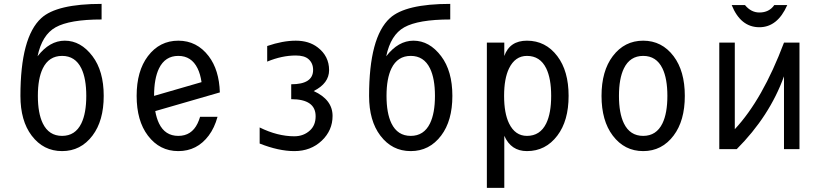

<svg xmlns="http://www.w3.org/2000/svg" viewBox="-20 -752 4142 968"><path d="M492.2 -732.4V-653.8Q331.1 -653.8 260.3 -614.3Q191.9 -576.2 169.4 -468.3Q230 -546.9 306.6 -546.9Q387.2 -546.9 446.3 -468.8Q502.9 -394 502.9 -268.6Q502.9 -143.1 446.3 -68.4Q387.2 9.8 293 9.8Q198.7 9.8 139.6 -68.4Q83 -143.1 83 -268.6Q83 -564.5 188 -660.6Q266.1 -732.4 492.2 -732.4ZM390.1 -129.9Q415 -181.2 415 -268.6Q415 -356 390.1 -407.2Q359.4 -470.2 293 -470.2Q226.6 -470.2 195.8 -407.2Q170.9 -356 170.9 -268.6Q170.9 -181.2 195.8 -129.9Q226.6 -66.9 293 -66.9Q359.4 -66.9 390.1 -129.9Z M1076.7 -163.1Q1061.5 -107.4 1032.2 -68.4Q973.6 9.8 878.9 9.8Q784.7 9.8 725.6 -68.4Q668.9 -143.1 668.9 -268.6Q668.9 -394 725.6 -468.8Q784.7 -546.9 878.9 -546.9Q972.7 -546.9 1032.2 -468.8Q1085 -399.4 1088.4 -286.1L762.7 -191.9Q769 -156.2 781.7 -129.9Q812 -66.9 878.9 -66.9Q945.8 -66.9 976.1 -129.9Q983.4 -145 988.8 -163.1ZM756.8 -268.6 996.1 -337.9Q990.2 -378.4 976.1 -407.2Q945.3 -470.2 878.9 -470.2Q812.5 -470.2 781.7 -407.2Q756.8 -356 756.8 -268.6Z M1289.1 -109.4Q1379.4 -64.9 1463.9 -64.9Q1511.2 -64.9 1543.5 -95.2Q1571.3 -121.1 1571.3 -166Q1571.3 -252 1448.2 -252V-327.1Q1558.6 -327.1 1558.6 -399.4Q1558.6 -433.6 1535.2 -454.1Q1514.6 -472.2 1471.2 -472.2Q1401.4 -472.2 1327.1 -441.4V-520Q1405.3 -546.9 1471.2 -546.9Q1537.6 -546.9 1581.5 -513.2Q1639.2 -469.2 1639.2 -398.4Q1639.2 -332 1561.5 -293Q1656.7 -249.5 1656.7 -167.5Q1656.7 -94.7 1602.5 -43Q1546.9 9.8 1463.9 9.8Q1385.3 9.8 1289.1 -28.3Z M2250 -732.4V-653.8Q2088.9 -653.8 2018.1 -614.3Q1949.7 -576.2 1927.2 -468.3Q1987.8 -546.9 2064.5 -546.9Q2145 -546.9 2204.1 -468.8Q2260.7 -394 2260.7 -268.6Q2260.7 -143.1 2204.1 -68.4Q2145 9.8 2050.8 9.8Q1956.5 9.8 1897.5 -68.4Q1840.8 -143.1 1840.8 -268.6Q1840.8 -564.5 1945.8 -660.6Q2023.9 -732.4 2250 -732.4ZM2147.9 -129.9Q2172.9 -181.2 2172.9 -268.6Q2172.9 -356 2147.9 -407.2Q2117.2 -470.2 2050.8 -470.2Q1984.4 -470.2 1953.6 -407.2Q1928.7 -356 1928.7 -268.6Q1928.7 -181.2 1953.6 -129.9Q1984.4 -66.9 2050.8 -66.9Q2117.2 -66.9 2147.9 -129.9Z M2636.7 -470.2Q2577.1 -470.2 2546.4 -407.2Q2521.5 -356 2521.5 -268.6Q2521.5 -181.2 2546.4 -129.9Q2577.1 -66.9 2636.7 -66.9Q2703.1 -66.9 2733.9 -129.9Q2758.8 -181.2 2758.8 -268.6Q2758.8 -356 2733.9 -407.2Q2703.1 -470.2 2636.7 -470.2ZM2434.6 -537.1H2522.5V-469.7Q2549.8 -546.9 2636.7 -546.9Q2731 -546.9 2790 -468.8Q2846.7 -394 2846.7 -268.6Q2846.7 -143.1 2790 -68.4Q2731 9.8 2636.7 9.8Q2556.2 9.8 2522.5 -67.4V195.3H2434.6Z M3319.8 -129.9Q3344.7 -181.2 3344.7 -268.6Q3344.7 -356 3319.8 -407.2Q3289.1 -470.2 3222.7 -470.2Q3156.2 -470.2 3125.5 -407.2Q3100.6 -356 3100.6 -268.6Q3100.6 -181.2 3125.5 -129.9Q3156.2 -66.9 3222.7 -66.9Q3289.1 -66.9 3319.8 -129.9ZM3069.3 -68.4Q3012.7 -143.1 3012.7 -268.6Q3012.7 -394 3069.3 -468.8Q3128.4 -546.9 3222.7 -546.9Q3316.9 -546.9 3376 -468.8Q3432.6 -394 3432.6 -268.6Q3432.6 -143.1 3376 -68.4Q3316.9 9.8 3222.7 9.8Q3128.4 9.8 3069.3 -68.4Z M3668.9 -726.6H3735.8Q3766.6 -689 3808.6 -689Q3857.9 -689 3883.8 -726.6H3949.2Q3899.9 -614.7 3808.6 -614.7Q3713.9 -614.7 3668.9 -726.6ZM3606.4 0V-537.1H3684.6V-100.6Q3824.7 -250.5 3932.6 -537.1H4010.7V0H3932.6V-367.2Q3859.9 -166 3694.3 0Z"/></svg>

Font: Consola Mono
Style: Book
Weight: 400
Monospace: yes
Version: Version 2.001